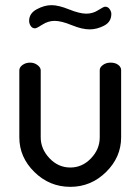

<svg xmlns="http://www.w3.org/2000/svg" viewBox="-20 -717 545 745"><path d="M253 8Q172 8 113.5 -49.5Q55 -107 55 -184V-444Q55 -456 67.5 -465Q80 -474 97 -474Q113 -474 125.5 -464.5Q138 -455 138 -444V-184Q138 -139 172 -103Q206 -67 253 -67Q299 -67 333 -102.5Q367 -138 367 -184V-445Q367 -456 379.5 -465Q392 -474 409 -474Q427 -474 438.5 -465.5Q450 -457 450 -445V-184Q450 -107 391.5 -49.5Q333 8 253 8ZM192 -636Q167 -636 144.5 -621.5Q122 -607 116 -607Q105 -607 99 -616.5Q93 -626 93 -636Q93 -665 122.5 -681Q152 -697 180 -697Q207 -697 248 -680.5Q289 -664 315 -664Q340 -664 361 -677.5Q382 -691 388 -691Q399 -691 405.5 -681.5Q412 -672 412 -663Q412 -632 384 -617.5Q356 -603 328 -603Q298 -603 258 -619.5Q218 -636 192 -636Z"/></svg>

Font: Dosis
Style: Medium
Weight: 500
Designer: Edgar Tolentino, Pablo Impallari, Igino Marini
Foundry: Edgar Tolentino, Pablo Impallari, Igino Marini
Version: Version 1.007